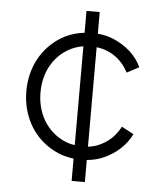

<svg xmlns="http://www.w3.org/2000/svg" viewBox="-53 -792 710 838"><g transform="rotate(5 302.0 -372.5)"><path d="M350 0V-97C374 -99 397 -104 418 -113C474 -136 520 -178 543 -227L490 -255C474 -224 452 -199 423 -181C401 -167 377 -158 350 -155V-591C377 -588 401 -579 423 -566C452 -548 474 -523 490 -492L543 -520C520 -571 474 -611 418 -634C397 -643 374 -648 350 -650V-745H292V-649C255 -645 221 -634 190 -615C110 -566 61 -479 61 -374C61 -269 110 -181 190 -133C221 -114 255 -102 292 -98V0ZM292 -157C267 -160 244 -169 223 -182C162 -219 123 -288 123 -373C123 -460 162 -528 223 -565C244 -578 267 -586 292 -590Z"/></g></svg>

Font: Plus Jakarta Sans Light
Style: Regular
Weight: 300
Designer: Gumpita Rahayu
Foundry: Tokotype
Version: Version 2.071;gftools[0.9.30]